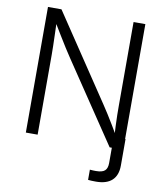

<svg xmlns="http://www.w3.org/2000/svg" viewBox="-99 -809 940 1095"><g transform="rotate(10 371.5 -261.0)"><path d="M485.8 204.1V145Q494.1 146 504.6 146.2Q515.1 146.5 521 146.5Q557.6 146.5 572.5 132.8Q587.4 119.1 587.4 88.9V-62.5H655.8V91.3Q655.8 147.9 624.3 177Q592.8 206.1 531.7 206.1Q519 206.1 506.6 205.6Q494.1 205.1 485.8 204.1ZM89.4 0V-727.5H167.5L499.5 -231.4Q513.2 -211.4 529.8 -184.8Q546.4 -158.2 564.9 -127.7Q583.5 -97.2 601.1 -64.5L590.8 -60.5Q588.9 -93.3 587.4 -126.5Q585.9 -159.7 585.4 -189.2Q585 -218.8 585 -240.7V-727.5H653.3V0H574.7L264.6 -461.4Q248 -486.3 229.7 -514.9Q211.4 -543.5 189.7 -579.6Q168 -615.7 139.6 -662.1L152.3 -667.5Q153.8 -622.6 155 -583.7Q156.2 -544.9 157 -514.2Q157.7 -483.4 157.7 -461.9V0Z"/></g></svg>

Font: Inter 20pt Light
Style: Regular
Weight: 300
Version: Version 4.001;git-66647c0bb